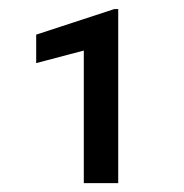

<svg xmlns="http://www.w3.org/2000/svg" viewBox="-20 -731 407 425"><path d="M241.7 -710.9V-325.7H165.5V-619.1L60.1 -591.3V-654.3L232.9 -710.9Z"/></svg>

Font: Vazirmatn FD
Style: Regular
Weight: 400
Designer: Saber Rastikerdar
Foundry: Saber Rastikerdar
Version: Version 33.001